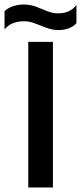

<svg xmlns="http://www.w3.org/2000/svg" viewBox="-62 -829 358 849"><path d="M197 -696Q170 -696 143.5 -706Q117 -716 92.5 -725.5Q68 -735 45 -735Q19 -735 -3 -727Q-25 -719 -42 -699V-779Q-29 -793 -5.5 -801Q18 -809 43 -809Q72 -809 97 -799.5Q122 -790 146 -780Q170 -770 196 -770Q248 -770 276 -807V-727Q266 -714 245 -705Q224 -696 197 -696ZM63 0V-644H172V0Z"/></svg>

Font: Kanit
Style: Regular
Weight: 400
Designer: Katatrad Team
Foundry: CadsonDemak
Version: Version 2.000; ttfautohint (v1.8.3)